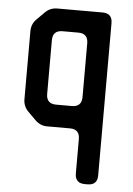

<svg xmlns="http://www.w3.org/2000/svg" viewBox="-51 -524 538 779"><g transform="rotate(5 217.5 -135.0)"><path d="M284 175Q284 215 324 215H335Q375 215 375 175V-445Q375 -485 335 -485H151Q122 -485 102 -465L70 -433Q50 -413 50 -384V-107Q50 -78 70 -58L102 -26Q123 -5 151 -5H244Q284 -5 284 35ZM140 -136V-355Q140 -395 180 -395H244Q284 -395 284 -355V-136Q284 -96 244 -96H180Q140 -96 140 -136Z"/></g></svg>

Font: WDXL Lubrifont JP N
Style: Regular
Weight: 400
Designer: [WDXL Lubrifont] Copyright 2020-2022 (c) NightFurySL2001, Skr-ZERO; [ZCOOL QingKe HuangYou] Copyright 2018-2022 (c) The 
Version: Version 2.001;hotconv 1.1.1;makeotfexe 2.6.0